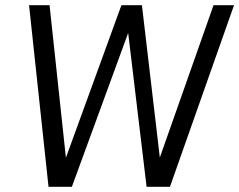

<svg xmlns="http://www.w3.org/2000/svg" viewBox="-20 -720 922 740"><path d="M92 -700H171L234 -112L448 -700H527L596 -113L803 -700H882L635 0H545L474 -593L257 0H167Z"/></svg>

Font: Haskoy
Style: Italic
Weight: 400
Designer: Ertekin Erdin
Foundry: Ertekin Erdin
Version: Version 2.000; ttfautohint (v1.8.4.7-5d5b)